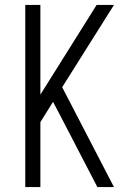

<svg xmlns="http://www.w3.org/2000/svg" viewBox="-20 -755 540 775"><path d="M82 0V-735H143V-373L370 -735H440L231 -403L440 0H373L224 -287L194 -344L143 -262V0Z"/></svg>

Font: Iosevka SS04 Light
Style: Regular
Weight: 300
Monospace: yes
Designer: Belleve Invis
Foundry: Belleve Invis
Version: Version 19.0.0; ttfautohint (v1.8.4)